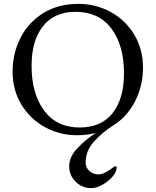

<svg xmlns="http://www.w3.org/2000/svg" viewBox="-20 -684 803 991"><path d="M571 -41Q505 1 463.5 48.5Q422 96 422 155Q422 181 441.5 198.5Q461 216 488 216Q506 216 524 206Q542 196 554 187Q566 178 570 176L575 174Q582 174 582 182Q582 203 560.5 228Q539 253 508 270Q477 287 451 287Q404 287 370.5 254Q337 221 337 174Q337 126 379.5 81Q422 36 475 2Q430 14 377 14Q289 14 212.5 -27.5Q136 -69 90.5 -144Q45 -219 45 -315Q45 -407 85 -487Q125 -567 202 -615.5Q279 -664 386 -664Q474 -664 550.5 -622.5Q627 -581 672.5 -506Q718 -431 718 -335Q718 -242 678 -163Q638 -84 571 -41ZM620 -305Q620 -450 555 -536.5Q490 -623 370 -623Q260 -623 201.5 -548.5Q143 -474 143 -345Q143 -200 208 -113Q273 -26 391 -26Q503 -26 561.5 -100.5Q620 -175 620 -305Z"/></svg>

Font: EB Garamond
Style: Regular
Weight: 400
Designer: Georg Duffner and Octavio Pardo
Foundry: Georg Duffner
Version: Version 1.000; ttfautohint (v1.6)